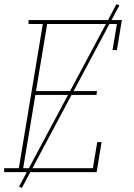

<svg xmlns="http://www.w3.org/2000/svg" viewBox="-30 -832 650 928"><path d="M-10 0V-19H61L177 -716H108V-735H559L535 -590H514L535 -716H198L144 -392H439L436 -373H141L82 -19H419L440 -145H461L437 0ZM76 76 62 70 533 -812 547 -806Z"/></svg>

Font: Iosevka Curly Slab ThExObl
Style: Regular
Weight: 100
Width: 7
Italic angle: -9°
Monospace: yes
Designer: Belleve Invis
Foundry: Belleve Invis
Version: Version 11.1.0; ttfautohint (v1.8.3)